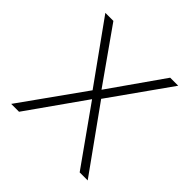

<svg xmlns="http://www.w3.org/2000/svg" viewBox="-144 -654 777 777"><g transform="rotate(45 244.5 -265.0)"><path d="M218 -272 33 -530H79L242 -299L404 -530H450L267 -272L462 0H416L242 -245L69 0H24Z"/></g></svg>

Font: Noto Sans ExtraLight
Style: Regular
Weight: 200
Designer: Monotype Design Team
Foundry: Monotype Imaging Inc.
Version: Version 2.007